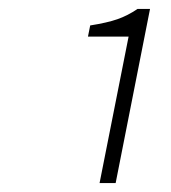

<svg xmlns="http://www.w3.org/2000/svg" viewBox="-20 -816 384 430"><path d="M203 -406 268 -734H177L182 -759Q220 -765 243 -773Q266 -781 288 -796H316L239 -406Z"/></svg>

Font: Source Sans 3 Light
Style: Italic
Weight: 300
Italic angle: -11°
Designer: Paul D. Hunt
Foundry: Adobe
Version: Version 3.046;hotconv 1.0.118;makeotfexe 2.5.65603